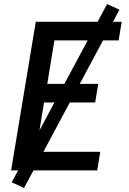

<svg xmlns="http://www.w3.org/2000/svg" viewBox="-20 -843 640 950"><path d="M35 0 157 -735H582L567 -643H249L214 -428H466L451 -336H198L158 -92H476L461 0ZM99 87 38 59 510 -823 571 -795Z"/></svg>

Font: Iosevka Curly SmBdExObl
Style: Regular
Weight: 600
Width: 7
Italic angle: -9°
Monospace: yes
Designer: Belleve Invis
Foundry: Belleve Invis
Version: Version 11.1.0; ttfautohint (v1.8.3)